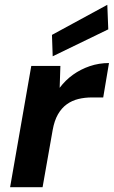

<svg xmlns="http://www.w3.org/2000/svg" viewBox="-20 -778 473 798"><path d="M22 0 110 -504H231L228 -413Q252 -445 283.5 -467.5Q315 -490 353 -503Q391 -516 433 -516L409 -373H362Q332 -373 305.5 -366.5Q279 -360 257.5 -344.5Q236 -329 221 -303Q206 -277 199 -238L157 0ZM199 -544 196 -633 426 -758 430 -656Z"/></svg>

Font: DM Sans
Style: Bold Italic
Weight: 700
Italic angle: -10°
Designer: Colophon Foundry, Jonny Pinhorn
Foundry: Colophon Foundry
Version: Version 4.004;gftools[0.9.30]